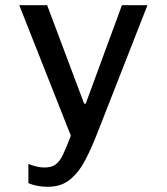

<svg xmlns="http://www.w3.org/2000/svg" viewBox="-20 -531 640 737"><path d="M164 186Q121 186 89 172V98Q100 103 117 107.5Q134 112 150 112Q178 112 194 100Q210 88 222.5 61Q235 34 252 -10L54 -511H161L303 -133H309L448 -511H546L354 -21Q332 36 307.5 83Q283 130 249 158Q215 186 164 186Z"/></svg>

Font: Chivo Mono
Style: Regular
Weight: 400
Monospace: yes
Designer: Hector Gatti
Foundry: Omnibus-Type
Version: Version 1.008; ttfautohint (v1.8.4.7-5d5b)